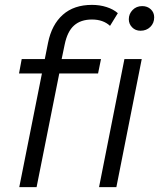

<svg xmlns="http://www.w3.org/2000/svg" viewBox="-20 -767 652 787"><path d="M59 0 177 -592Q192 -666 237.5 -706.5Q283 -747 357 -747Q389 -747 417 -738Q445 -729 463 -713L431 -661Q403 -687 357 -687Q311 -687 283.5 -662.5Q256 -638 245 -584L229 -507L225 -476L130 0ZM58 -466 69 -525H394L382 -466ZM386 0 490 -525H561L457 0ZM556 -641Q535 -641 521.5 -655Q508 -669 508 -688Q508 -710 523.5 -726Q539 -742 563 -742Q584 -742 598 -729Q612 -716 612 -696Q612 -672 596 -656.5Q580 -641 556 -641Z"/></svg>

Font: MOST Montserrat
Style: Italic
Weight: 400
Italic angle: -11.3°
Designer: Julieta Ulanovsky
Foundry: Julieta Ulanovsky
Version: Version 8.000;March 11, 2024;FontCreator 15.0.0.2926 64-bit